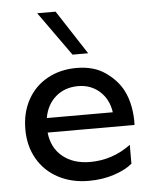

<svg xmlns="http://www.w3.org/2000/svg" viewBox="-53 -777 662 832"><g transform="rotate(-5 278.0 -361.5)"><path d="M289 -482Q364 -482 414 -447Q464 -412 488 -366Q505 -334 512.5 -293Q520 -252 518 -214H140Q147 -147 193.5 -109Q240 -71 313 -71Q410 -71 490 -130V-48Q462 -24 411.5 -7Q361 10 300 10Q226 10 168 -20.5Q110 -51 77.5 -107Q45 -163 45 -236Q45 -309 76 -365Q107 -421 162.5 -451.5Q218 -482 289 -482ZM429 -277Q421 -334 382.5 -368.5Q344 -403 289 -403Q231 -403 191.5 -369Q152 -335 142 -277ZM277 -541 140 -733H220L345 -541Z"/></g></svg>

Font: Madhuban
Style: Regular
Weight: 400
Designer: jaikishan Patel
Foundry: MagicType
Version: Version 1.000